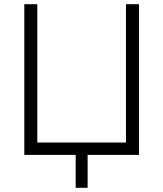

<svg xmlns="http://www.w3.org/2000/svg" viewBox="-20 -739 779 916"><path d="M341 157V0H96V-719H158V-59H581V-719H643V0H398V157Z"/></svg>

Font: Nunitoga
Style: Light
Weight: 300
Designer: Vernon Adams
Foundry: Vernon Adams
Version: Version 1.0